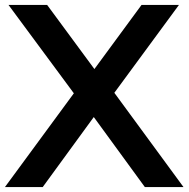

<svg xmlns="http://www.w3.org/2000/svg" viewBox="-29 -760 766 780"><path d="M559.5 0 352 -284.5 271 -381 5.5 -740H162.5L354.5 -479.5L435.5 -383L716.5 0ZM-9 0 271 -381 354.5 -479.5 546 -740H698L435.5 -383L352 -284.5L144.5 0Z"/></svg>

Font: Encode Sans SC SemiExpanded SemiBold
Style: Regular
Weight: 600
Width: 6
Designer: Multiple Designers
Foundry: Impallari Type
Version: Version 3.002